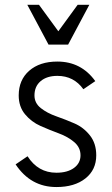

<svg xmlns="http://www.w3.org/2000/svg" viewBox="-20 -753 458 786"><path d="M91.8 -733.4H139.6L218.8 -625L297.9 -733.4H345.7L258.8 -570.3H178.7ZM56.6 -362.3Q56.6 -425.8 99.6 -463.4Q142.6 -501 214.8 -501Q312.5 -501 370.1 -420.9L321.3 -387.7Q282.2 -442.4 214.8 -442.4Q171.9 -442.4 146.5 -420.9Q121.1 -399.4 121.1 -362.3Q121.1 -331.1 147 -310.5Q172.9 -290 210.4 -276.9Q248 -263.7 285.2 -247.6Q322.3 -231.4 348.1 -198.7Q374 -166 374 -117.2Q374 -57.6 329.6 -22.5Q285.2 12.7 210.9 12.7Q105.5 12.7 43.9 -80.1L92.8 -113.3Q135.7 -45.9 210.9 -45.9Q255.9 -45.9 282.7 -65.4Q309.6 -85 309.6 -117.2Q309.6 -149.4 283.7 -171.4Q257.8 -193.4 220.7 -207Q183.6 -220.7 146 -237.3Q108.4 -253.9 82.5 -285.2Q56.6 -316.4 56.6 -362.3Z"/></svg>

Font: Lohit Devanagari
Style: Regular
Weight: 400
Version: 2.95.4